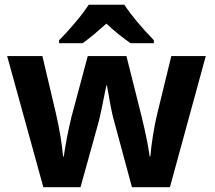

<svg xmlns="http://www.w3.org/2000/svg" viewBox="-20 -780 896 800"><path d="M9.8 -546.4H156.7L213.4 -305.7Q236.8 -202.1 242.7 -127.9H245.6Q252.4 -171.9 259 -206.8Q265.6 -241.7 277.8 -293L345.7 -546.4H506.8L570.8 -291.5Q596.2 -186 603.5 -128.4H606.4Q609.4 -165 617.2 -214.8Q625 -264.6 635.3 -306.6L693.8 -546.4H837.4L688 0H529.8L451.2 -291Q446.8 -307.6 439.2 -348.1Q431.6 -388.7 425.8 -423.3H422.9Q398.9 -300.8 390.6 -270.5L315.4 0H160.6ZM349.6 -760.3H498Q540.5 -695.8 621.1 -612.3V-600.1H523.9Q503.9 -613.8 476.1 -635.7Q448.7 -657.7 423.3 -681.6Q400.4 -661.1 372.1 -637.2Q343.3 -613.3 324.2 -600.1H226.1V-612.3Q258.8 -644.5 294.7 -687.5Q330.6 -730.5 349.6 -760.3Z"/></svg>

Font: Viking Open Sans
Style: Bold
Weight: 700
Foundry: Ascender Corporation
Version: Version 2.001